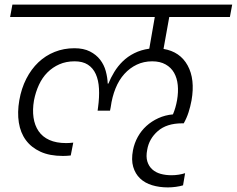

<svg xmlns="http://www.w3.org/2000/svg" viewBox="-20 -760 1031 836"><path d="M34 -740H991L981 -686H717L692 -547Q764 -535 797 -475Q830 -415 814 -323Q809 -296 801 -271Q793 -246 780 -223H773Q706 -223 667.5 -189.5Q629 -156 621 -108Q615 -78 621.5 -57Q628 -36 643 -22.5Q658 -9 679.5 -3Q701 3 727 3Q743 3 758.5 0.5Q774 -2 786 -6L777 47Q764 51 746 53.5Q728 56 711 56Q674 56 642.5 46.5Q611 37 590 17Q569 -3 560 -33.5Q551 -64 559 -106Q565 -137 580 -164Q595 -191 617.5 -211.5Q640 -232 669.5 -245.5Q699 -259 733 -262Q745 -290 751 -324Q757 -359 754 -389.5Q751 -420 738 -443Q725 -466 701 -479.5Q677 -493 643 -493Q606 -493 575.5 -478.5Q545 -464 521.5 -438Q498 -412 483 -375Q468 -338 462 -293L459 -278H405L407 -293Q413 -337 411 -374Q409 -411 397 -437.5Q385 -464 362.5 -478.5Q340 -493 305 -493Q268 -493 238.5 -480Q209 -467 186.5 -444.5Q164 -422 149.5 -390.5Q135 -359 128 -323Q121 -282 126 -248Q131 -214 148 -189Q165 -164 195 -150.5Q225 -137 268 -137Q275 -137 282.5 -137.5Q290 -138 299 -139L288 -83Q278 -82 270 -81.5Q262 -81 254 -81Q196 -81 156 -99.5Q116 -118 92.5 -150Q69 -182 62 -226.5Q55 -271 64 -323Q73 -375 94.5 -417Q116 -459 147 -488.5Q178 -518 218 -534Q258 -550 304 -550Q344 -550 371.5 -536Q399 -522 416 -500Q433 -478 440.5 -450.5Q448 -423 449 -396H452Q462 -421 477.5 -446.5Q493 -472 514.5 -493Q536 -514 565 -528.5Q594 -543 630 -548L654 -686H24Z"/></svg>

Font: SVN-Poppins Light
Style: Italic
Weight: 300
Italic angle: -10°
Designer: Ninad Kale (Devanagari), Jonny Pinhorn (Latin)
Foundry: Indian Type Foundry
Version: Version 3.002 2017; ttfautohint (v1.8.3)